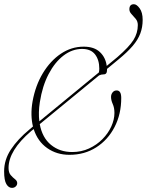

<svg xmlns="http://www.w3.org/2000/svg" viewBox="-58 -742 712 932"><path d="M85 -113.5 102 -128Q95.5 -154 94.8 -184.5Q94 -215 100 -249.5Q114 -327 150.2 -387Q186.5 -447 237.5 -481.2Q288.5 -515.5 348.5 -515.5Q399.5 -515.5 427.2 -489Q455 -462.5 460 -422L511.5 -464.5Q568.5 -514 589.8 -547.8Q611 -581.5 611 -620.5Q611 -638 600.8 -650.5Q590.5 -663 580.2 -673.8Q570 -684.5 570 -697Q570 -721.5 592 -721.5Q605.5 -721.5 620 -701.5Q634.5 -681.5 634.5 -645.5Q634.5 -610 623.2 -579.8Q612 -549.5 586.2 -519.2Q560.5 -489 516 -452.5L461.5 -407.5Q461.5 -404.5 461.5 -402Q461.5 -381 445.5 -381Q433 -381 423 -376L135 -139.5Q147 -73.5 189.5 -38.8Q232 -4 292.5 -4Q336.5 -4 374 -21.2Q411.5 -38.5 439.2 -66.5Q467 -94.5 482.2 -128Q497.5 -161.5 497.5 -194Q497.5 -219 489.2 -237.2Q481 -255.5 481 -271.5Q481 -284 488.5 -293.5Q496 -303 508.5 -303Q530.5 -303 530.5 -266.5Q530.5 -188 498.2 -125.5Q466 -63 409.2 -26.8Q352.5 9.5 279 9.5Q217.5 9.5 171 -23.2Q124.5 -56 105.5 -115.5L93 -105.5Q-16.5 -11.5 -16.5 73Q-16.5 96 -6 108Q4.5 120 15 128Q25.5 136 25.5 147Q25.5 156.5 18.2 163.2Q11 170 0 170Q-16 170 -27 151.8Q-38 133.5 -38 89.5Q-38 33.5 -5 -16.5Q28 -66.5 85 -113.5ZM135.5 -246.5Q127.5 -195.5 133 -153L422 -390.5Q424 -399.5 424 -409Q424 -451 403.5 -477.8Q383 -504.5 340.5 -504.5Q292.5 -504.5 250.2 -472.2Q208 -440 177.8 -382Q147.5 -324 135.5 -246.5Z"/></svg>

Font: Fraunces 72pt Thin
Style: Italic
Weight: 100
Italic angle: -16°
Version: Version 1.000;[b76b70a41]